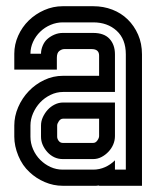

<svg xmlns="http://www.w3.org/2000/svg" viewBox="-20 -598 508 618"><path d="M350 -160Q350 -146 344.5 -133Q339 -120 329 -109.5Q319 -99 306.5 -92.5Q294 -86 280 -86H182Q167 -86 154.5 -92Q142 -98 132.5 -108.5Q123 -119 117.5 -131.5Q112 -144 112 -158V-194Q112 -208 118 -221Q124 -234 133.5 -244.5Q143 -255 156 -261.5Q169 -268 183 -268H350ZM164 -158Q164 -151 169 -144.5Q174 -138 182 -138H280Q288 -138 293.5 -146Q299 -154 299 -160V-216H183Q175 -216 169.5 -208Q164 -200 164 -194ZM26 -194Q26 -224 38.5 -253Q51 -282 72.5 -304.5Q94 -327 122.5 -340.5Q151 -354 183 -354H299V-419Q299 -440 275 -440H187Q179 -440 171 -434Q163 -428 163 -412V-374H26V-425Q26 -455 38.5 -483Q51 -511 72.5 -532Q94 -553 122.5 -565.5Q151 -578 182 -578H280Q313 -578 341.5 -567Q370 -556 391 -535.5Q412 -515 424.5 -486.5Q437 -458 437 -423V0H299V-1Q294 0 289.5 0Q285 0 280 0H182Q152 0 124 -12Q96 -24 75 -44Q52 -65 39 -96.5Q26 -128 26 -158ZM350 -52H385V-423Q385 -472 355.5 -499Q326 -526 280 -526H182Q162 -526 143 -518Q124 -510 109.5 -496Q95 -482 86.5 -463.5Q78 -445 78 -425H112Q112 -438 117.5 -451Q123 -464 132 -472Q142 -481 155 -486.5Q168 -492 182 -492H280Q315 -492 332.5 -473Q350 -454 350 -423V-302H183Q162 -302 142.5 -292.5Q123 -283 109 -268Q95 -253 86.5 -233.5Q78 -214 78 -194V-158Q78 -137 86.5 -117.5Q95 -98 109.5 -83.5Q124 -69 142.5 -60.5Q161 -52 182 -52H280Q300 -52 318 -60Q336 -68 350 -82Z"/></svg>

Font: Aurach Bi
Style: Regular
Weight: 400
Designer: Peter Wiegel
Foundry: Peter Wiegel
Version: Version 1.002